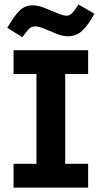

<svg xmlns="http://www.w3.org/2000/svg" viewBox="-20 -856 464 876"><path d="M41.8 0V-108.7H201L146.3 -62.5V-564.5L201 -518.3H41.8V-627H382.1V-518.3H219.6L277.5 -564.5V-62.5L219.6 -108.7H382.1V0ZM82 -686.4 13.3 -729.1Q44.4 -783 69.1 -807.4Q93.8 -831.7 127.7 -831.7Q153.3 -831.7 183.4 -819.9Q213.6 -808.1 240.7 -796.2Q267.9 -784.4 284 -784.4Q298.5 -784.4 310.4 -797.5Q322.3 -810.6 338.3 -835.5L410.7 -793.4Q382.7 -741.8 355.4 -716.1Q328.2 -690.4 289.9 -690.4Q266.6 -690.4 238 -701.8Q209.5 -713.2 183.1 -724.5Q156.7 -735.7 139.9 -735.7Q122.3 -735.7 110.3 -722.2Q98.2 -708.8 82 -686.4Z"/></svg>

Font: Anaheim
Style: Regular
Weight: 400
Designer: Vernon Adams
Foundry: Vernon Adams
Version: Version 2.001